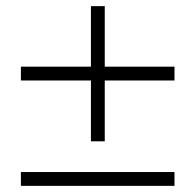

<svg xmlns="http://www.w3.org/2000/svg" viewBox="-20 -605 636 625"><path d="M276 -145H321V-343H548V-388H321V-585H276V-388H48V-343H276ZM48 0H548V-45H48Z"/></svg>

Font: Plus Jakarta Sans ExtraLight
Style: Regular
Weight: 200
Designer: Gumpita Rahayu
Foundry: Tokotype
Version: Version 2.004; ttfautohint (v1.8.3)